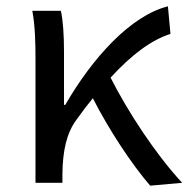

<svg xmlns="http://www.w3.org/2000/svg" viewBox="-20 -577 595 606"><path d="M555 0C472 -89 383 -225 329 -332C396 -405 458 -451 518 -470L510 -557C393 -528 272 -395 186 -246H182V-416C182 -464 179 -514 172 -543H82C91 -495 92 -438 92 -394V0H177V-28C178 -99 189 -156 222 -200C239 -224 256 -246 273 -267C324 -167 396 -58 454 9Z"/></svg>

Font: Noto Sans CJK KR Regular
Style: Regular
Weight: 400
Designer: Ryoko NISHIZUKA (kana & ideographs); Paul D. Hunt (Latin, Greek & Cyrillic); Wenlong ZHANG (bopomofo); Sandoll Communica
Foundry: Adobe Systems Incorporated
Version: Version 1.004;PS 1.004;hotconv 1.0.82;makeotf.lib2.5.63406